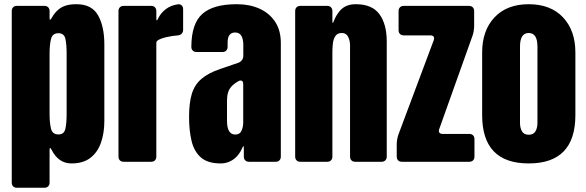

<svg xmlns="http://www.w3.org/2000/svg" viewBox="-20 -760 2752 902"><path d="M59.6 122.1Q48.3 122.1 41.7 115.5Q35.2 108.9 35.2 97.7V-708Q35.2 -719.2 41.7 -725.8Q48.3 -732.4 59.6 -732.4H188.5Q199.7 -732.4 206.3 -725.8Q212.9 -719.2 212.9 -708V-678.7Q212.9 -667 215.3 -667Q217.8 -667 223.1 -676.3Q237.3 -701.7 257.8 -717.8Q286.1 -740.2 337.4 -740.2Q338.4 -740.2 339.4 -740.2Q411.1 -740.2 440.7 -688Q470.2 -635.7 470.2 -551.3V-190.9Q470.2 -134.8 454.3 -89.6Q438.5 -44.4 404.5 -18.3Q370.6 7.8 315.9 7.8Q254.9 7.8 222.7 -55.7Q217.8 -64.9 215.3 -64.9Q212.9 -64.9 212.9 -53.7V97.7Q212.9 108.9 206.3 115.5Q199.7 122.1 188.5 122.1ZM254.4 -128.4Q281.7 -128.4 287.4 -155.8Q293 -183.1 293 -223.1V-509.3Q293 -549.8 287.4 -576.9Q281.7 -604 254.4 -604Q226.1 -604 219.5 -576.4Q212.9 -548.8 212.9 -509.3V-223.1Q212.9 -183.6 219.5 -156Q226.1 -128.4 254.4 -128.4Z M561 0Q549.8 0 543.2 -6.6Q536.6 -13.2 536.6 -24.4V-708Q536.6 -719.2 543.2 -725.8Q549.8 -732.4 561 -732.4H689.9Q701.2 -732.4 707.8 -725.8Q714.4 -719.2 714.4 -708V-675.3Q714.4 -664.1 716.3 -664.1Q718.8 -664.1 723.1 -673.8Q736.3 -700.2 759.3 -717.3Q783.2 -735.4 815.9 -739.7Q826.7 -741.2 833.5 -734.6Q840.3 -728 840.3 -716.8V-619.6Q840.3 -608.9 833.7 -601.8Q827.1 -594.7 815.9 -593.8Q803.2 -592.8 789.1 -590.8Q759.3 -586.4 736.8 -578.1Q714.4 -569.8 714.4 -560.1V-24.4Q714.4 -13.2 707.8 -6.6Q701.2 0 689.9 0Z M1100.1 -465.3Q1110.4 -469.2 1116.7 -477.8Q1123 -486.3 1123 -497.6V-548.3Q1123 -607.4 1084.5 -607.4Q1049.3 -607.4 1049.3 -559.6V-540Q1049.3 -528.8 1042.7 -522.2Q1036.1 -515.6 1024.9 -515.6H903.8Q892.6 -515.6 885.7 -522.2Q878.9 -528.8 878.9 -540Q879.4 -649.4 930.7 -694.8Q981.9 -740.2 1091.3 -740.2Q1092.8 -740.2 1093.8 -740.2Q1152.3 -740.2 1198.7 -719.5Q1245.1 -698.7 1272.2 -658.2Q1299.3 -617.7 1299.3 -558.1V-24.4Q1299.3 -13.2 1292.7 -6.6Q1286.1 0 1274.9 0H1149.9Q1138.7 0 1132.1 -6.6Q1125.5 -13.2 1125.5 -24.4V-62.5Q1125.5 -73.7 1123.5 -73.7Q1122.1 -73.7 1117.7 -64Q1105 -34.7 1083.5 -16.6Q1054.2 7.8 1016.6 7.8Q955.6 7.8 923.6 -20.5Q891.6 -48.8 879.9 -98.1Q868.2 -147.5 868.2 -210Q868.2 -276.9 881.3 -319.6Q894.5 -362.3 926.5 -389.6Q958.5 -417 1014.6 -436ZM1122.6 -364.7Q1122.6 -381.8 1110.4 -381.8Q1106 -381.8 1100.6 -378.9Q1080.1 -367.7 1066.4 -352.5Q1046.4 -330.6 1046.4 -287.1V-192.9Q1046.4 -127.9 1085.4 -127.9Q1106.9 -127.9 1114.7 -146Q1122.6 -164.1 1122.6 -185.1Z M1391.1 0Q1379.9 0 1373.3 -6.6Q1366.7 -13.2 1366.7 -24.4V-708Q1366.7 -719.2 1373.3 -725.8Q1379.9 -732.4 1391.1 -732.4H1517.1Q1528.3 -732.4 1534.9 -725.8Q1541.5 -719.2 1541.5 -708V-663.6Q1541.5 -652.3 1543 -652.3Q1545.4 -652.3 1548.8 -662.6Q1559.6 -689.9 1578.1 -710.9Q1604.5 -740.2 1650.4 -740.2Q1650.9 -740.2 1651.9 -740.2Q1728 -740.2 1762.5 -693.4Q1796.9 -646.5 1796.9 -564.9V-24.4Q1796.9 -13.2 1790.3 -6.6Q1783.7 0 1772.5 0H1648.9Q1637.7 0 1631.1 -6.6Q1624.5 -13.2 1624.5 -24.4V-546.9Q1624.5 -568.4 1615.7 -586.7Q1606.9 -605 1585.4 -605Q1565.4 -605 1555.9 -591.1Q1546.4 -577.1 1543.9 -556.4Q1541.5 -535.6 1541.5 -515.1V-24.4Q1541.5 -13.2 1534.9 -6.6Q1528.3 0 1517.1 0Z M1868.2 0Q1856.9 0 1850.3 -6.6Q1843.8 -13.2 1843.8 -24.4V-82.5Q1843.8 -93.8 1846.2 -106.7Q1848.6 -119.6 1852.5 -129.9L2017.6 -570.8Q2021.5 -581.1 2017.3 -587.4Q2013.2 -593.8 2002 -593.8H1877Q1865.7 -593.8 1859.1 -600.3Q1852.5 -606.9 1852.5 -618.2V-708Q1852.5 -719.2 1859.1 -725.8Q1865.7 -732.4 1877 -732.4H2183.1Q2194.3 -732.4 2200.9 -725.8Q2207.5 -719.2 2207.5 -708V-637.7Q2207.5 -626.5 2205.3 -613.5Q2203.1 -600.6 2199.2 -590.3L2043.5 -153.8Q2039.6 -143.6 2043.9 -137.2Q2048.3 -130.9 2059.6 -130.9H2184.6Q2195.8 -130.9 2202.4 -124.3Q2209 -117.7 2209 -106.4V-24.4Q2209 -13.2 2202.4 -6.6Q2195.8 0 2184.6 0Z M2463.9 7.8Q2245.1 7.8 2245.1 -219.2V-513.2Q2245.1 -616.7 2303.2 -678.5Q2361.3 -740.2 2463.9 -740.2Q2566.9 -740.2 2625 -678.5Q2683.1 -616.7 2683.1 -513.2V-219.2Q2683.1 7.8 2463.9 7.8ZM2463.9 -127Q2485.8 -127 2495.4 -142.8Q2504.9 -158.7 2504.9 -183.1V-541Q2504.9 -605 2463.9 -605Q2422.9 -605 2422.9 -541V-183.1Q2422.9 -158.7 2432.4 -142.8Q2441.9 -127 2463.9 -127Z"/></svg>

Font: Fz Anton Round
Style: Regular
Weight: 400
Designer: Vernon Adams
Foundry: Vernon Adams
Version: Version 2.0 Mod + VH boi FontZin